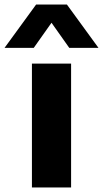

<svg xmlns="http://www.w3.org/2000/svg" viewBox="-71 -828 455 848"><path d="M70 0V-547H243V0ZM-51 -616.5 88.5 -808H224.5L364 -616.5H235L156.5 -727.5L78 -616.5Z"/></svg>

Font: Encode Sans Exp
Style: Bold
Weight: 700
Width: 7
Designer: Multiple Designers
Foundry: Impallari Type
Version: Version 3.002; ttfautohint (v1.8.3) -l 8 -r 50 -G 200 -x 14 